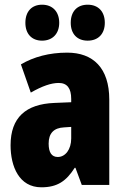

<svg xmlns="http://www.w3.org/2000/svg" viewBox="-20 -787 534 817"><path d="M88 -690C88 -642 116 -614 159 -614C204 -614 232 -644 232 -690C232 -737 204 -767 159 -767C116 -767 88 -739 88 -690ZM281 -690C281 -643 308 -614 353 -614C399 -614 426 -644 426 -690C426 -737 399 -767 353 -767C309 -767 281 -739 281 -690ZM266 -563C190 -563 123 -545 69 -513L111 -393C160 -421 198 -434 230 -434C266 -434 283 -411 283 -366V-352L211 -349C90 -344 25 -287 25 -169C25 -79 61 10 156 10C225 10 262 -17 298 -73H301L328 0H445V-363C445 -498 376 -563 266 -563ZM253 -245 283 -247V-198C283 -151 258 -119 226 -119C200 -119 187 -138 187 -176C187 -220 209 -243 253 -245Z"/></svg>

Font: Noto Sans Myanmar ExtraCondensed Black
Style: Regular
Weight: 900
Width: 2
Designer: Monotype Design Team
Foundry: Monotype Imaging Inc.
Version: Version 2.107